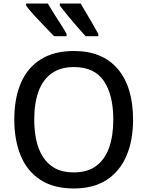

<svg xmlns="http://www.w3.org/2000/svg" viewBox="-20 -1057 836 1088"><path d="M398 11Q283 11 208 -38.5Q133 -88 97 -176Q61 -264 61 -380Q61 -500 98.5 -587Q136 -674 211.5 -721Q287 -768 399 -768Q561 -768 647.5 -666Q734 -564 734 -379Q734 -260 696 -172.5Q658 -85 583.5 -37Q509 11 398 11ZM398 -80Q476 -80 525.5 -117Q575 -154 598.5 -221Q622 -288 622 -379Q622 -519 568.5 -598Q515 -677 399 -677Q323 -677 273 -641.5Q223 -606 198.5 -539.5Q174 -473 174 -379Q174 -319 185 -265.5Q196 -212 222 -170Q248 -128 291 -104Q334 -80 398 -80ZM286 -852Q262 -878 232.5 -908Q203 -938 175.5 -968Q148 -998 128 -1025V-1037H251Q281 -986 311 -940.5Q341 -895 357 -865V-852ZM465 -852Q441 -878 415 -908Q389 -938 364.5 -968Q340 -998 319 -1025V-1037H437Q468 -986 494 -940.5Q520 -895 537 -865V-852Z"/></svg>

Font: Menbere
Style: Regular
Weight: 400
Designer: Aleme Tadesse
Foundry: Sorkin Type Co
Version: Version 1.000